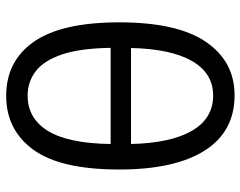

<svg xmlns="http://www.w3.org/2000/svg" viewBox="-100 -686 796 636"><g transform="rotate(-90 298.0 -368.0)"><path d="M300.5 11Q180 11 117.2 -88Q54.5 -187 54.5 -371Q54.5 -565.5 120 -655.5Q185.5 -745.5 298.5 -745.5Q414 -745.5 478 -653.5Q542 -561.5 542 -371Q542 -178.5 477.2 -83.8Q412.5 11 300.5 11ZM299.5 -674.5Q224 -674.5 182.5 -607.5Q141 -540.5 139 -399.5H457.5Q456 -500 435.8 -560.2Q415.5 -620.5 380.2 -647.5Q345 -674.5 299.5 -674.5ZM299.5 -60Q373.5 -60 413.8 -129.8Q454 -199.5 457 -332H139Q142 -200.5 182.8 -130.2Q223.5 -60 299.5 -60Z"/></g></svg>

Font: Commissioner
Style: Regular
Weight: 400
Designer: Kostas Bartsokas
Foundry: Kostas Bartsokas
Version: Version 1.000; ttfautohint (v1.8.3)